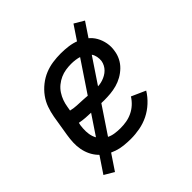

<svg xmlns="http://www.w3.org/2000/svg" viewBox="-176 -741 952 952"><g transform="rotate(-45 300.0 -265.0)"><path d="M273 8Q249 8 224.5 5.5Q200 3 178 -4.5Q156 -12 136 -23.5Q116 -35 100.5 -52Q85 -69 75 -89.5Q65 -110 60.5 -133.5Q56 -157 57 -181Q58 -205 62 -230L80 -340Q85 -368 94.5 -395Q104 -422 121.5 -446Q139 -470 163 -489Q187 -508 214 -519Q241 -530 269 -534Q297 -538 325 -538Q352 -538 378.5 -534.5Q405 -531 429 -521.5Q453 -512 473 -496.5Q493 -481 505.5 -459Q518 -437 523 -410.5Q528 -384 523 -357Q520 -335 509.5 -314Q499 -293 482 -276.5Q465 -260 444.5 -248.5Q424 -237 402 -231Q380 -225 358 -223Q336 -221 314 -221Q293 -221 271.5 -222Q250 -223 229 -223.5Q208 -224 187 -225.5Q166 -227 146 -231L143 -218Q140 -197 140.5 -176.5Q141 -156 147 -138Q153 -120 166 -105Q179 -90 196 -81Q213 -72 233 -69Q253 -66 273 -66Q294 -66 315 -69.5Q336 -73 356 -82.5Q376 -92 392.5 -107Q409 -122 421 -141L495 -108Q478 -80 452.5 -56.5Q427 -33 397.5 -18.5Q368 -4 336 2Q304 8 273 8ZM326 -291Q338 -291 350.5 -292.5Q363 -294 375 -298Q387 -302 398.5 -308.5Q410 -315 419 -324Q428 -333 434 -344.5Q440 -356 442 -368Q444 -383 441 -398Q438 -413 430 -424.5Q422 -436 409.5 -444Q397 -452 383.5 -456.5Q370 -461 355 -463Q340 -465 325 -465Q306 -465 287 -462Q268 -459 250 -451Q232 -443 216 -430Q200 -417 189 -400Q178 -383 171.5 -365Q165 -347 162 -328L158 -305Q178 -300 199 -299Q220 -298 241.5 -297Q263 -296 284 -293.5Q305 -291 326 -291ZM100 68 49 38 475 -598 526 -568Z"/></g></svg>

Font: Iosevka Curly Extended
Style: Italic
Weight: 400
Width: 7
Italic angle: -9°
Monospace: yes
Designer: Belleve Invis
Foundry: Belleve Invis
Version: Version 11.1.0; ttfautohint (v1.8.3)